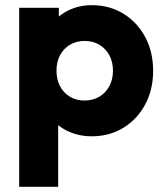

<svg xmlns="http://www.w3.org/2000/svg" viewBox="-20 -516 635 741"><path d="M334 10Q284.5 10 243.5 -9Q202.5 -28 176.8 -61.5Q151 -95 147 -138V-343Q151 -386 177 -420.8Q203 -455.5 243.9 -475.8Q284.9 -496 334 -496Q403 -496 456.5 -463Q510 -430 540.5 -372.8Q571 -315.5 571 -242.5Q571 -170 540.5 -113Q510 -56 456.5 -23Q403 10 334 10ZM54 205V-486H207V-361.2L181.5 -243L204.5 -125V205ZM306.3 -128Q338.7 -128 363.3 -142.8Q388 -157.5 402 -183.5Q416 -209.6 416 -243.2Q416 -277 402 -302.8Q388 -328.5 363.5 -343.2Q338.9 -358 307 -358Q275 -358 250.3 -343.4Q225.5 -328.8 211.8 -302.9Q198 -277 198 -243.1Q198 -209.5 211.5 -183.5Q225 -157.5 249.8 -142.8Q274.5 -128 306.3 -128Z"/></svg>

Font: Outfit Thin
Style: Regular
Weight: 100
Designer: Rodrigo Fuenzalida
Foundry: fragTYPE
Version: Version 1.100;gftools[0.9.27]